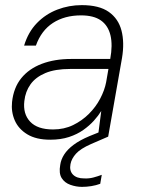

<svg xmlns="http://www.w3.org/2000/svg" viewBox="-20 -533 557 749"><path d="M176 12Q121 12 86.5 -9Q52 -30 37.5 -63.5Q23 -97 27 -135Q33 -191 63 -228Q93 -265 143 -284Q193 -303 258 -303H410Q420 -357 411 -395Q402 -433 374 -453Q346 -473 296 -473Q232 -473 186.5 -443.5Q141 -414 120 -355H74Q90 -408 124 -443Q158 -478 203.5 -495.5Q249 -513 299 -513Q367 -513 404.5 -486.5Q442 -460 454 -413.5Q466 -367 456 -307L402 0H362L375 -100Q364 -82 346.5 -62.5Q329 -43 305 -26Q281 -9 249 1.5Q217 12 176 12ZM187 -28Q230 -28 265 -45Q300 -62 327 -89Q354 -116 371 -148.5Q388 -181 394 -212L403 -264H254Q195 -264 157 -248Q119 -232 99 -204Q79 -176 75 -139Q69 -89 97.5 -58.5Q126 -28 187 -28ZM300 196Q277 196 254.5 188Q232 180 220.5 161.5Q209 143 215 110Q218 89 230.5 69.5Q243 50 267 32Q291 14 329 -2L391 -27L402 0L335 29Q294 47 276.5 66.5Q259 86 255 107Q250 133 264.5 148Q279 163 308 163Q327 164 344 159.5Q361 155 377 149L371 184Q355 190 336.5 193Q318 196 300 196Z"/></svg>

Font: DM Sans 18pt ExtraLight
Style: Italic
Weight: 250
Italic angle: -10°
Designer: Colophon Foundry, Jonny Pinhorn
Foundry: Colophon Foundry
Version: Version 4.004;gftools[0.9.30]